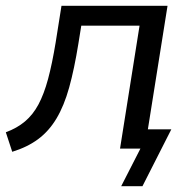

<svg xmlns="http://www.w3.org/2000/svg" viewBox="-23 -510 667 659"><path d="M393 129 459 0H393L405 -66H565L466 129ZM19 11 -3 -56Q35 -70 62.5 -93Q90 -116 109 -151.5Q128 -187 142 -239Q156 -291 168 -364L188 -490H552L474 0H389L456 -422H256L246 -360Q232 -273 214.5 -210Q197 -147 171 -103.5Q145 -60 108 -32.5Q71 -5 19 11Z"/></svg>

Font: Nunito Sans 10pt
Style: Italic
Weight: 400
Italic angle: -9°
Designer: Vernon Adams
Foundry: Vernon Adams
Version: Version 3.101;gftools[0.9.27]